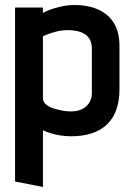

<svg xmlns="http://www.w3.org/2000/svg" viewBox="-20 -531 530 765"><path d="M456 -175V-349Q456 -401 435 -437Q414 -473 373.5 -492Q333 -511 276 -511Q252 -511 226 -505.5Q200 -500 179.5 -492.5Q159 -485 151 -479V-501H40V192L151 214V-12Q166 -5 184 0.5Q202 6 223 9Q244 12 263 12Q357 12 406.5 -35.5Q456 -83 456 -175ZM346 -338V-160Q346 -139 336 -122.5Q326 -106 307.5 -96.5Q289 -87 262 -87Q246 -87 227 -90.5Q208 -94 190.5 -100Q173 -106 162 -116Q151 -126 151 -140V-387Q156 -389 170 -394.5Q184 -400 205.5 -405.5Q227 -411 251 -411Q269 -411 286 -407.5Q303 -404 316.5 -396Q330 -388 338 -373.5Q346 -359 346 -338Z"/></svg>

Font: Advent Pro Expanded
Style: Bold
Weight: 700
Width: 7
Designer: VivaRado, Andreas Kalpakidis
Foundry: VivaRado, Andreas Kalpakidis
Version: Version 3.000